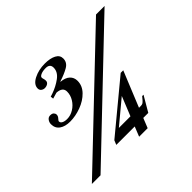

<svg xmlns="http://www.w3.org/2000/svg" viewBox="-153 -899 1112 1112"><g transform="rotate(-45 403.5 -343.0)"><path d="M103 -412Q103 -427 112 -439.5Q121 -452 136 -452Q152 -452 159 -444.5Q166 -437 166 -428Q166 -416 156.5 -406Q147 -396 147 -391Q147 -380 159 -373.5Q171 -367 191 -367Q219 -367 245 -383Q271 -399 287 -425Q303 -451 303 -480Q303 -516 255 -519L217 -508L215 -526L234 -532Q277 -547 311.5 -572.5Q346 -598 346 -633Q346 -664 311 -664Q287 -664 271.5 -657Q256 -650 256 -641Q256 -635 258.5 -627.5Q261 -620 261 -611Q261 -599 250.5 -592Q240 -585 226 -585Q214 -585 204.5 -592.5Q195 -600 195 -613Q195 -645 235 -665.5Q275 -686 326 -686Q370 -686 396.5 -672Q423 -658 423 -631Q423 -599 393.5 -581.5Q364 -564 317 -549L316 -547Q352 -544 371 -526.5Q390 -509 390 -481Q390 -441 359.5 -409.5Q329 -378 283 -361Q237 -344 193 -344Q152 -344 127.5 -361.5Q103 -379 103 -412ZM807 -677 97 0H26L737 -677ZM620 -337 531 -119H546Q556 -119 562 -122.5Q568 -126 576 -135L592 -154H603L548 -60H507L483 0H413L437 -60H286L297 -87L599 -337ZM461 -119 509 -238 366 -119Z"/></g></svg>

Font: Ibarra Real Nova
Style: Italic
Weight: 400
Italic angle: -22°
Designer: Jose Maria Ribagorda & Octavio Pardo
Foundry: Octavio Pardo
Version: Version 1.014